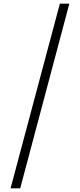

<svg xmlns="http://www.w3.org/2000/svg" viewBox="-20 -819 439 1055"><path d="M361 -799 91 216H38L309 -799Z"/></svg>

Font: Noto Sans Sinhala Light
Style: Regular
Weight: 300
Designer: Jelle Bosma - Monotype Design Team
Foundry: Monotype Imaging Inc.
Version: Version 2.006; ttfautohint (v1.8.4.7-5d5b)